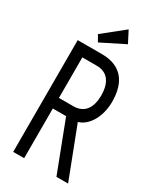

<svg xmlns="http://www.w3.org/2000/svg" viewBox="-200 -859 775 927"><g transform="rotate(30 187.5 -395.5)"><path d="M132 -662 262 -727 229 -791 112 -697ZM42 0H103V-277H177L283 0H348L240 -281C298 -298 335 -369 335 -448C335 -555 287 -623 177 -623H42ZM103 -336V-562H183C243 -562 274 -521 274 -448C274 -377 243 -336 183 -336Z"/></g></svg>

Font: Inconsolata Condensed
Style: Regular
Weight: 400
Width: 3
Monospace: yes
Designer: Raph Levien, Cyreal, Brenton Simpson
Foundry: Raph Levien, Cyreal, Google
Version: Version 3.100